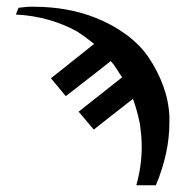

<svg xmlns="http://www.w3.org/2000/svg" viewBox="-20 -565 559 569"><path d="M35 -542 54 -544Q60 -545 67.5 -545Q75 -545 82 -545Q131 -545 177.5 -536.5Q224 -528 264 -512Q314 -492 354 -462.5Q394 -433 419 -397Q447 -356 463.5 -311Q480 -266 482 -220V-201Q482 -112 442 -16H384Q400 -73 400 -130Q400 -147 398.5 -163.5Q397 -180 395 -196Q391 -216 385.5 -236Q380 -256 374 -272Q346 -250 314.5 -225.5Q283 -201 258 -181L213 -234L342 -336Q339 -341 335.5 -345.5Q332 -350 330 -354Q322 -366 319.5 -370Q317 -374 308 -384Q277 -359 240.5 -331Q204 -303 175 -280L131 -333L259 -435Q244 -447 231.5 -456Q219 -465 208 -472Q170 -493 125 -506Q80 -519 27 -522Z"/></svg>

Font: Libertinus Serif SemiBold
Style: Regular
Weight: 600
Designer: Philipp H. Poll, Khaled Hosny
Foundry: Caleb Maclennan
Version: Version 7.051;RELEASE